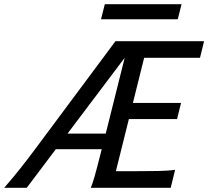

<svg xmlns="http://www.w3.org/2000/svg" viewBox="-20 -895 993 915"><path d="M574.2 -619.6 301.8 -258.3H483.9ZM594.2 -327.6 532.2 -79.1H612.3Q685.1 -79.1 734.4 -80.1Q783.7 -81.1 814.5 -85.9L793.5 0H412.6Q416 -8.3 420.4 -20.5Q424.8 -32.7 430.7 -53.5Q436.5 -74.2 444.8 -105.7Q453.1 -137.2 464.8 -184.1H246.1L107.4 0H0Q22.9 -26.4 42.5 -50Q62 -73.7 80.1 -96.4Q98.1 -119.1 115.7 -142.3Q133.3 -165.5 152.3 -190.9L530.3 -698.7H952.6L933.1 -619.6H667L613.3 -404.3H842.8L823.7 -327.6ZM479.5 -875H845.2L827.1 -803.2H461.4Z"/></svg>

Font: Andika New Basic
Style: Italic
Weight: 400
Italic angle: -14°
Designer: Victor Gaultney, Annie Olsen, Julie Remington, Don Collingsworth, Eric Hays
Foundry: SIL International
Version: Version 5.500